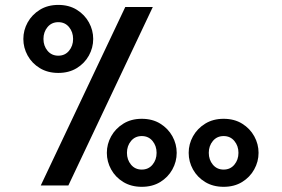

<svg xmlns="http://www.w3.org/2000/svg" viewBox="-20 -737 1119 763"><path d="M927.6 -129.6Q927.6 -102.1 911.4 -82.6Q895.2 -63.1 868.7 -63.1Q842.2 -63.1 825.9 -82.6Q809.7 -102.1 809.7 -129.6Q809.7 -157.3 826 -176.8Q842.2 -196.3 868.7 -196.3Q895.3 -196.3 911.4 -176.7Q927.6 -157.2 927.6 -129.6ZM1007.5 -129.5Q1007.5 -164.4 990.5 -195.3Q973.5 -226.2 942.4 -245.5Q911.3 -264.9 868.7 -264.9Q826.6 -264.9 795.3 -245.5Q764.1 -226.2 746.9 -195.3Q729.8 -164.4 729.8 -129.5Q729.8 -94.6 746.9 -63.6Q764.1 -32.6 795.4 -13.6Q826.7 5.4 868.7 5.4Q910.8 5.4 941.9 -13.6Q973 -32.6 990.2 -63.6Q1007.5 -94.6 1007.5 -129.5ZM602.3 -129.6Q602.3 -102.1 586.1 -82.6Q569.9 -63.1 543.4 -63.1Q516.9 -63.1 500.7 -82.6Q484.5 -102.1 484.5 -129.6Q484.5 -157.3 500.7 -176.8Q517 -196.3 543.4 -196.3Q570.1 -196.3 586.2 -176.7Q602.3 -157.2 602.3 -129.6ZM682.2 -129.5Q682.2 -164.4 665.2 -195.3Q648.2 -226.2 617.1 -245.5Q586 -264.9 543.4 -264.9Q501.3 -264.9 470.1 -245.5Q438.9 -226.2 421.7 -195.3Q404.6 -164.4 404.6 -129.5Q404.6 -94.6 421.7 -63.6Q438.8 -32.6 470.1 -13.6Q501.5 5.4 543.4 5.4Q585.6 5.4 616.7 -13.6Q647.8 -32.6 665 -63.6Q682.2 -94.6 682.2 -129.5ZM270.5 -582.2Q270.5 -554.7 254.3 -535.2Q238.2 -515.7 211.7 -515.7Q185.2 -515.7 168.9 -535.2Q152.7 -554.7 152.7 -582.2Q152.7 -609.9 168.9 -629.4Q185.2 -648.9 211.7 -648.9Q238.3 -648.9 254.4 -629.3Q270.5 -609.8 270.5 -582.2ZM350.4 -582.1Q350.4 -617 333.4 -647.9Q316.4 -678.8 285.3 -698.1Q254.2 -717.5 211.7 -717.5Q169.6 -717.5 138.3 -698.1Q107.1 -678.8 89.9 -647.9Q72.8 -617 72.8 -582.1Q72.8 -547.2 89.9 -516.2Q107 -485.2 138.4 -466.2Q169.7 -447.2 211.7 -447.2Q253.8 -447.2 284.9 -466.2Q316 -485.2 333.2 -516.2Q350.4 -547.2 350.4 -582.1ZM477.8 -709.1 142 0H251.7L587.2 -709.1Z"/></svg>

Font: Estedad VF
Style: Regular
Weight: 100
Designer: Amin Abedi
Version: Version 7.3